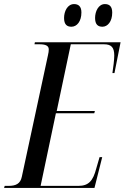

<svg xmlns="http://www.w3.org/2000/svg" viewBox="-50 -921 611 941"><path d="M452 -790C478 -790 500 -816 500 -859C500 -890 486 -901 464 -901C433 -901 416 -866 416 -833C416 -801 430 -790 452 -790ZM300 -790C327 -790 349 -816 349 -860C349 -890 334 -901 313 -901C281 -901 264 -866 264 -833C264 -801 278 -790 300 -790ZM-30 0H413L451 -151H438L422 -96C406 -34 384 -10 334 -10H149L224 -366H412L415 -377H228L297 -704H460C496 -704 510 -688 510 -649C510 -628 505 -589 501 -563H511L541 -714H121L119 -704H144C173 -704 189 -697 189 -679C189 -672 188 -661 185 -650L57 -55C50 -20 27 -10 -8 -10H-27Z"/></svg>

Font: Noto Serif Display ExtraCondensed Medium
Style: Italic
Weight: 500
Width: 2
Italic angle: -12°
Designer: Monotype Design Team
Foundry: Monotype Imaging Inc.
Version: Version 2.009